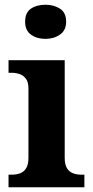

<svg xmlns="http://www.w3.org/2000/svg" viewBox="-20 -790 393 810"><path d="M16 0V-53H29Q49 -53 65 -59Q81 -65 90.5 -80.5Q100 -96 100 -124V-416Q100 -443 90 -457Q80 -471 64 -477Q48 -483 29 -483H16V-536H253V-124Q253 -96 262.5 -80.5Q272 -65 288 -59Q304 -53 324 -53H336V0ZM172 -626Q135 -626 110.5 -644Q86 -662 86 -698Q86 -737 110.5 -753.5Q135 -770 172 -770Q207 -770 233 -753.5Q259 -737 259 -698Q259 -662 233 -644Q207 -626 172 -626Z"/></svg>

Font: Noto Rashi Hebrew
Style: Bold
Weight: 700
Version: Version 1.006